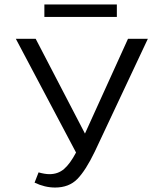

<svg xmlns="http://www.w3.org/2000/svg" viewBox="-20 -832 718 861"><path d="M504 -756H179V-812H504ZM643 -658 405 -152Q364 -67 326.5 -29Q289 9 227 9Q181 9 135 -13L153 -59Q181 -51 202 -51Q240 -51 267 -74Q294 -97 321 -148L51 -658H140L361 -233L554 -658Z"/></svg>

Font: Ysabeau SC Medium
Style: Regular
Weight: 500
Designer: Christian Thalmann (Catharsis Fonts)
Version: Version 0.003